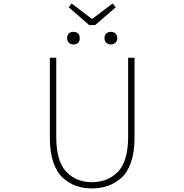

<svg xmlns="http://www.w3.org/2000/svg" viewBox="-20 -1052 1040 1085"><path d="M261.7 -272.5V-725.6H297.9V-280.3Q297.9 -141.6 354 -82Q410.2 -22.5 499 -22.5Q589.8 -22.5 647 -82Q704.1 -141.6 704.1 -280.3V-725.6H740.2V-272.5Q740.2 -191.4 719.7 -133.3Q699.2 -75.2 663.6 -44.9Q627.9 -14.6 587.4 -1Q546.9 12.7 499 12.7Q451.2 12.7 411.6 -1Q372.1 -14.6 336.9 -45.4Q301.8 -76.2 281.7 -133.8Q261.7 -191.4 261.7 -272.5ZM484.4 -910.2 368.2 -1010.7 384.8 -1032.2 498 -946.3H502.9L616.2 -1032.2L633.8 -1010.7L517.6 -910.2ZM394.5 -800.8Q378.9 -800.8 369.1 -810.5Q359.4 -820.3 359.4 -836.9Q359.4 -853.5 369.1 -862.8Q378.9 -872.1 394.5 -872.1Q411.1 -872.1 420.9 -862.8Q430.7 -853.5 430.7 -836.9Q430.7 -800.8 394.5 -800.8ZM632.3 -810.5Q622.1 -800.8 606.4 -800.8Q590.8 -800.8 580.6 -810.5Q570.3 -820.3 570.3 -836.9Q570.3 -853.5 580.6 -862.8Q590.8 -872.1 606.4 -872.1Q622.1 -872.1 632.3 -862.8Q642.6 -853.5 642.6 -836.9Q642.6 -820.3 632.3 -810.5Z"/></svg>

Font: GenEi Gothic M ExtraLight
Style: Regular
Weight: 200
Designer: o_tamon (Modified); [Source Han Sans]
Ryoko NISHIZUKA  (kana & ideographs); Paul D. Hunt (Latin, Greek & Cyrillic); Wenl
Version: Version 1.1a;Original Version 1.004